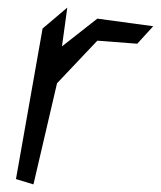

<svg xmlns="http://www.w3.org/2000/svg" viewBox="-20 -471 423 505"><path d="M130 -252 236 -364 341 -356 383 -402 236 -422 143 -349 157 -451 92 -396 22 0 68 14Z"/></svg>

Font: Stormblade
Style: Obl
Weight: 400
Designer: Mew Too
Foundry: Cannot Into Space Fonts
Version: Version 0.77